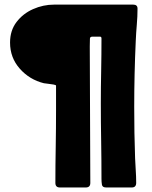

<svg xmlns="http://www.w3.org/2000/svg" viewBox="-20 -828 673 848"><path d="M227.5 -340.8V-449.7Q227.5 -452.6 216.6 -454.6Q205.6 -456.5 192.6 -458Q179.7 -459.5 173.8 -460.4Q110.4 -476.1 67.4 -524.7Q24.4 -573.2 24.4 -640.1Q24.4 -693.4 53 -730.7Q81.5 -768.1 126.2 -787.8Q170.9 -807.6 219.2 -807.6H568.4Q587.4 -807.6 587.4 -790Q587.4 -754.4 584.2 -718.8Q581.1 -683.1 579.6 -647.5Q576.2 -574.7 574.5 -501.5Q572.8 -428.2 572.8 -355.5Q572.8 -298.8 573.7 -242.2Q574.7 -185.5 576.7 -128.9Q577.6 -102.1 579.6 -75Q581.5 -47.9 581.5 -20.5Q581.5 0 562 0H449.2Q432.1 0 430.2 -12.2Q428.2 -24.4 428.2 -37.1Q428.2 -120.6 426.8 -204.3Q425.3 -288.1 425.3 -371.6Q425.3 -442.9 426.8 -514.6Q428.2 -586.4 428.2 -657.7Q428.2 -666 422.4 -666Q396.5 -666 387.2 -666Q377.9 -666 377.2 -657.5Q376.5 -648.9 376.5 -623Q376.5 -472.2 377.7 -321.5Q378.9 -170.9 378.9 -20Q378.9 0 358.9 0H244.6Q224.6 0 224.6 -20Q224.6 -100.1 226.1 -180.4Q227.5 -260.7 227.5 -340.8Z"/></svg>

Font: Belanosima
Style: Bold
Weight: 700
Designer: The DocRepair Project, Santiago Orozco
Foundry: Google
Version: Version 2.000